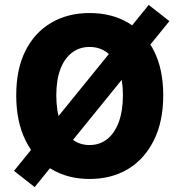

<svg xmlns="http://www.w3.org/2000/svg" viewBox="-20 -716 728 781"><path d="M121 45 37 -21 585 -696 669 -630ZM344 12Q256 12 188.5 -28.5Q121 -69 83.5 -145.5Q46 -222 46 -328Q46 -435 83.5 -509.5Q121 -584 188.5 -623.5Q256 -663 344 -663Q434 -663 501 -623.5Q568 -584 606 -509.5Q644 -435 644 -328Q644 -222 606 -145.5Q568 -69 501 -28.5Q434 12 344 12ZM344 -126Q386 -126 416.5 -150.5Q447 -175 463.5 -220.5Q480 -266 480 -328Q480 -391 463.5 -434.5Q447 -478 416.5 -501.5Q386 -525 344 -525Q303 -525 272.5 -501.5Q242 -478 225.5 -434.5Q209 -391 209 -328Q209 -266 225.5 -220.5Q242 -175 272.5 -150.5Q303 -126 344 -126Z"/></svg>

Font: Source Sans 3 ExtraBold
Style: Regular
Weight: 800
Designer: Paul D. Hunt
Foundry: Adobe
Version: Version 3.052;hotconv 1.1.0;makeotfexe 2.6.0